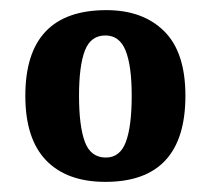

<svg xmlns="http://www.w3.org/2000/svg" viewBox="-20 -739 415 379"><path d="M188 -380Q112 -380 71 -422.5Q30 -465 30 -550Q30 -719 190 -719Q262 -719 304 -677.5Q346 -636 346 -550Q346 -380 188 -380ZM189 -428Q217 -428 228.5 -459Q240 -490 240 -550Q240 -609 228 -639Q216 -669 188 -669Q159 -669 147.5 -639Q136 -609 136 -550Q136 -490 147.5 -459Q159 -428 189 -428Z"/></svg>

Font: Noto Serif Myanmar ExtraCondensed ExtraBold
Style: Regular
Weight: 800
Width: 2
Designer: Ben Mitchell and the Monotype Design Team
Foundry: Monotype Imaging Inc.
Version: Version 2.106; ttfautohint (v1.8.4.7-5d5b)